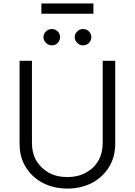

<svg xmlns="http://www.w3.org/2000/svg" viewBox="-20 -1083 784 1118"><path d="M616 -112Q579 -53 518 -19Q453 15 372 15Q292 15 227 -19Q163 -54 129 -112Q94 -169 94 -246V-729H166V-250Q166 -192 191 -148Q218 -104 263 -78Q310 -52 372 -52Q434 -52 481 -78Q528 -104 553 -148Q578 -192 578 -250V-729H651V-246Q651 -171 616 -112ZM221 -1003V-1063H524V-1003ZM248 -833Q233 -848 233 -866Q233 -887 248 -900Q261 -914 282 -914Q302 -914 316 -900Q330 -886 330 -866Q330 -849 316 -833Q302 -819 282 -819Q262 -819 248 -833ZM430 -833Q415 -848 415 -866Q415 -887 430 -900Q443 -914 463 -914Q484 -914 498 -900Q512 -886 512 -866Q512 -849 498 -833Q484 -819 463 -819Q444 -819 430 -833Z"/></svg>

Font: Sinter Normal
Style: Regular
Weight: 350
Foundry: Adobe & rsms
Version: Version 1.000